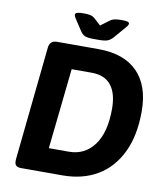

<svg xmlns="http://www.w3.org/2000/svg" viewBox="-94 -952 883 1029"><g transform="rotate(10 347.5 -437.5)"><path d="M353 -749Q321 -749 306.5 -755Q292 -761 281 -778L239 -842Q232 -853 232 -860Q232 -868 243 -871.5Q254 -875 279 -875Q299 -875 313.5 -872Q328 -869 340 -858L375 -826L418 -858Q432 -869 447.5 -872Q463 -875 483 -875Q508 -875 517 -872Q526 -869 526 -862Q526 -858 523 -852.5Q520 -847 515 -842L460 -778Q445 -761 429.5 -755Q414 -749 381 -749ZM91 0Q71 0 62.5 -9Q54 -18 56 -43L120 -660Q124 -700 164 -700H388Q528 -700 601.5 -625.5Q675 -551 675 -411Q675 -279 630.5 -187Q586 -95 505.5 -47.5Q425 0 315 0ZM219 -131H328Q414 -131 465 -199.5Q516 -268 516 -397Q516 -481 481 -525Q446 -569 375 -569H266Z"/></g></svg>

Font: Asap
Style: Bold Italic
Weight: 700
Italic angle: -6°
Designer: Pablo Cosgaya
Foundry: Omnibus-Type
Version: Version 3.001; ttfautohint (v1.8.3)